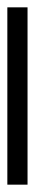

<svg xmlns="http://www.w3.org/2000/svg" viewBox="190 -176 95 523"><g transform="rotate(-90 237.5 85.5)"><path d="M-4 58H479V113H-4Z"/></g></svg>

Font: Taviraj DemiBold
Style: Regular
Weight: 600
Designer: Katatrad Team
Foundry: CadsonDemak
Version: Version 1.030